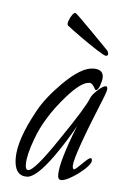

<svg xmlns="http://www.w3.org/2000/svg" viewBox="-40 -449 309 487"><g transform="rotate(5 115.0 -205.5)"><path d="M134 7Q125 7 125 -6Q125 -40 162 -133Q140 -93 111 -52Q69 6 46 6Q14 6 14 -39Q14 -86 56 -162Q75 -197 114 -236Q160 -282 191 -282Q216 -282 216 -262Q216 -254 211.5 -241Q207 -228 201 -228Q200 -228 195 -237Q190 -245 184 -245Q163 -245 127 -204Q76 -146 56 -89Q41 -49 41 -25Q41 -11 48 -11Q64 -11 122 -98Q150 -139 167 -166.5Q184 -194 189 -207Q192 -215 205.5 -227.5Q219 -240 226 -240Q230 -240 230 -234Q230 -228 224 -213Q160 -57 160 -32Q160 -23 164 -23Q167 -23 183 -39Q199 -55 203 -55Q207 -55 207 -49Q207 -41 192.5 -27.5Q178 -14 160.5 -3.5Q143 7 134 7ZM219 -317Q215 -317 195.5 -329.5Q176 -342 153.5 -358Q131 -374 117 -385Q114 -388 117 -397Q120 -406 125.5 -413.5Q131 -421 135 -417Q137 -416 149 -404Q161 -392 176.5 -376.5Q192 -361 204.5 -348Q217 -335 221 -331Q224 -328 224.5 -322.5Q225 -317 219 -317Z"/></g></svg>

Font: Petemoss
Style: Regular
Weight: 400
Designer: Robert E. Leuschke
Foundry: Robert E. Leuschke
Version: Version 1.010; ttfautohint (v1.8.3)